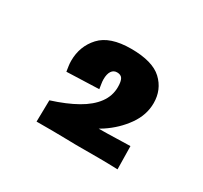

<svg xmlns="http://www.w3.org/2000/svg" viewBox="-69 -896 458 433"><g transform="rotate(30 160.5 -679.5)"><path d="M141 -589 63 -612Q101 -624 127.5 -639Q154 -654 168 -673Q182 -692 182 -715Q182 -730 178 -736.5Q174 -743 164 -743Q155 -743 150 -735.5Q145 -728 145 -714Q145 -709 146 -703Q147 -697 148 -690L64 -687Q63 -694 62 -700.5Q61 -707 61 -714Q61 -752 85.5 -778.5Q110 -805 165 -805Q221 -805 245.5 -782Q270 -759 270 -724Q270 -693 250.5 -665.5Q231 -638 201.5 -618.5Q172 -599 141 -589ZM62 -556 63 -612Q69 -612 82.5 -612Q96 -612 112.5 -612Q129 -612 144.5 -612Q160 -612 170 -612Q194 -612 215 -612.5Q236 -613 251.5 -613.5Q267 -614 273 -614L274 -554Q245 -555 226 -555Q207 -555 193 -555Q179 -555 165 -555Q154 -555 139 -555.5Q124 -556 105 -556Q86 -556 62 -556Z"/></g></svg>

Font: Truculenta Black
Style: Regular
Weight: 900
Version: Version 1.002